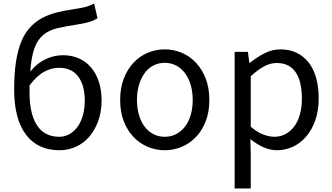

<svg xmlns="http://www.w3.org/2000/svg" viewBox="-20 -836 1874 1085"><path d="M315 -63Q346 -63 372.5 -78Q399 -93 418.5 -120Q438 -147 448.5 -185Q459 -223 459 -269Q459 -354 422 -403.5Q385 -453 313 -453Q273 -453 231.5 -431.5Q190 -410 147 -354V-312Q147 -193 189 -128Q231 -63 315 -63ZM531 -733Q509 -719 481 -711Q453 -703 419 -698Q353 -688 305.5 -677Q258 -666 225.5 -639.5Q193 -613 175 -564.5Q157 -516 151 -431Q187 -477 235.5 -500.5Q284 -524 336 -524Q384 -524 424.5 -506.5Q465 -489 493.5 -456Q522 -423 538 -376Q554 -329 554 -269Q554 -204 535 -152Q516 -100 484 -63Q452 -26 408.5 -6.5Q365 13 316 13Q193 13 126.5 -75.5Q60 -164 60 -329Q60 -421 70.5 -488.5Q81 -556 101.5 -604Q122 -652 152 -683.5Q182 -715 219.5 -735Q257 -755 302.5 -766Q348 -777 400 -785Q423 -788 438.5 -791Q454 -794 466.5 -797.5Q479 -801 489.5 -805.5Q500 -810 512 -816Z M911 13Q861 13 815.5 -6Q770 -25 735 -61.5Q700 -98 679.5 -150.5Q659 -203 659 -271Q659 -339 679.5 -392Q700 -445 735 -482Q770 -519 815.5 -538Q861 -557 911 -557Q961 -557 1006.5 -538Q1052 -519 1087 -482Q1122 -445 1142.5 -392Q1163 -339 1163 -271Q1163 -203 1142.5 -150.5Q1122 -98 1087 -61.5Q1052 -25 1006.5 -6Q961 13 911 13ZM911 -63Q946 -63 975 -78Q1004 -93 1025 -120Q1046 -147 1057.5 -185.5Q1069 -224 1069 -271Q1069 -318 1057.5 -356.5Q1046 -395 1025 -423Q1004 -451 975 -466Q946 -481 911 -481Q876 -481 847 -466Q818 -451 797.5 -423Q777 -395 765.5 -356.5Q754 -318 754 -271Q754 -224 765.5 -185.5Q777 -147 797.5 -120Q818 -93 847 -78Q876 -63 911 -63Z M1306 -543H1381L1389 -481H1392Q1429 -511 1473 -534Q1517 -557 1565 -557Q1617 -557 1657.5 -537Q1698 -517 1725.5 -481Q1753 -445 1767 -394Q1781 -343 1781 -280Q1781 -210 1761.5 -155.5Q1742 -101 1709.5 -63.5Q1677 -26 1634.5 -6.5Q1592 13 1545 13Q1508 13 1470 -3.5Q1432 -20 1395 -50L1397 45V229H1306ZM1530 -63Q1564 -63 1592.5 -78Q1621 -93 1642 -120.5Q1663 -148 1674.5 -188Q1686 -228 1686 -279Q1686 -324 1678 -361Q1670 -398 1653 -424.5Q1636 -451 1609 -465.5Q1582 -480 1543 -480Q1508 -480 1472.5 -461Q1437 -442 1397 -405V-120Q1434 -88 1468.5 -75.5Q1503 -63 1530 -63Z"/></svg>

Font: SpoqaHanSans-Regular
Style: Regular
Weight: 400
Designer: [Spoqa Han Sans] Dong-huui Kim \uAE40 \uB3D9 \uD718  Younghwa Kang \uAC15 \uC601 \uD654  [Noto Sans] Ryoko NISHIZUKA \u8
Foundry: Spoqa (http://www.spoqa-han-sans.com)
Version: Version 2.000